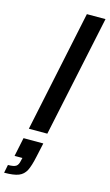

<svg xmlns="http://www.w3.org/2000/svg" viewBox="-213 -794 648 1135"><g transform="rotate(15 111.0 -227.0)"><path d="M13 0 169 -743H283L126 0ZM17 193 21 177H-27L-3 62H118L100 145Q87 207 72 236Q57 265 27.5 277Q-2 289 -61 289L-51 239Q-16 239 -2 230Q12 221 17 193Z"/></g></svg>

Font: Saira Semi Condensed Medium
Style: Italic
Weight: 500
Width: 4
Italic angle: -12°
Designer: Hector Gatti with collaboration of the Omnibus-Type team
Foundry: Omnibus-Type
Version: Version 1.001; ttfautohint (v1.8)